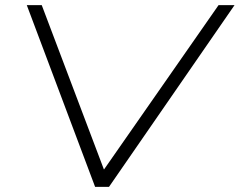

<svg xmlns="http://www.w3.org/2000/svg" viewBox="-20 -725 930 745"><path d="M349 0 84 -705H142L383 -68H384L828 -705H890L403 0Z"/></svg>

Font: Nunito Sans 7pt Expanded ExtraLight
Style: Italic
Weight: 250
Width: 7
Italic angle: -9°
Designer: Vernon Adams
Foundry: Vernon Adams
Version: Version 3.101;gftools[0.9.27]